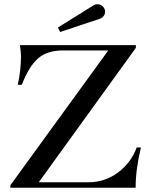

<svg xmlns="http://www.w3.org/2000/svg" viewBox="-20 -886 709 906"><path d="M29 -12 491 -648H278Q202 -648 159 -610Q116 -572 83 -486H64Q79 -556 79 -620Q79 -633 77 -649.5Q75 -666 74 -673H621V-660L163 -26H398Q476 -26 537.5 -72.5Q599 -119 625 -190H645Q620 -87 620 0H29ZM253 -756 420 -860Q429 -866 440 -866Q456 -866 466 -855Q476 -844 476 -830Q476 -827 474 -819Q469 -808 462 -803Q455 -798 444 -795L264 -735Z"/></svg>

Font: Ibarra Real Nova
Style: Regular
Weight: 400
Designer: Jose Maria Ribagorda & Octavio Pardo
Foundry: Jose Maria Ribagorda
Version: Version 1.014